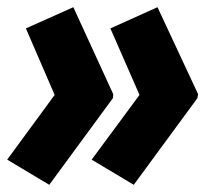

<svg xmlns="http://www.w3.org/2000/svg" viewBox="-28 -544 587 534"><path d="M344 -30 521 -271 523 -282 410 -524 279 -465 360 -280 227 -100ZM109 -30 286 -271 287 -282 176 -524 44 -465 124 -280 -8 -100Z"/></svg>

Font: Noto Sans UI Condensed Black
Style: Italic
Weight: 900
Width: 3
Italic angle: -192°
Designer: Monotype Design Team
Foundry: Monotype Imaging Inc.
Version: Version 1.901